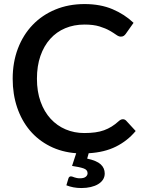

<svg xmlns="http://www.w3.org/2000/svg" viewBox="-20 -748 704 946"><path d="M648.5 -102.5Q608 -54 551.5 -25.8Q495 2.5 417 7L409.5 33.5Q456.5 43.5 476.2 61.8Q496 80 496 107Q496 123.5 487.5 136.8Q479 150 463.8 159.2Q448.5 168.5 427.2 173.5Q406 178.5 380.5 178.5Q360 178.5 341.8 175Q323.5 171.5 307 165L317 131.5Q320 121 330 121Q333.5 121 337.2 122.5Q341 124 346.2 125.8Q351.5 127.5 358.2 129Q365 130.5 374 130.5Q393 130.5 402.2 123.2Q411.5 116 411.5 105.5Q411.5 88.5 392 81.8Q372.5 75 335 69.5L355.5 7Q283.5 1.5 225.8 -27.8Q168 -57 127.2 -105.2Q86.5 -153.5 64.5 -218.5Q42.5 -283.5 42.5 -360Q42.5 -441 68.2 -508.8Q94 -576.5 140.8 -625.2Q187.5 -674 252.8 -701Q318 -728 396.5 -728Q474.5 -728 534.2 -702.8Q594 -677.5 638 -635.5L599.5 -581Q595.5 -575.5 590 -571.5Q584.5 -567.5 575 -567.5Q565 -567.5 552.2 -576.8Q539.5 -586 519.8 -597.2Q500 -608.5 470.2 -617.8Q440.5 -627 396 -627Q344.5 -627 301.5 -609Q258.5 -591 227.5 -556.5Q196.5 -522 179.2 -472.5Q162 -423 162 -360Q162 -296.5 180 -246.8Q198 -197 229.5 -162.8Q261 -128.5 303.5 -110.5Q346 -92.5 395 -92.5Q425 -92.5 448.8 -95.8Q472.5 -99 492.5 -106.2Q512.5 -113.5 530.2 -124.5Q548 -135.5 565.5 -151.5Q575.5 -160.5 585.5 -160.5Q595 -160.5 602 -153Z"/></svg>

Font: LatoLatin Semibold
Style: Regular
Weight: 600
Designer: Lukasz Dziedzic with Adam Twardoch and Botio Nikoltchev
Foundry: tyPoland Lukasz Dziedzic
Version: Version 2.015; 2015-08-06; http://www.latofonts.com/